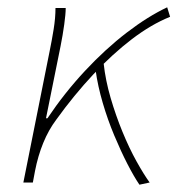

<svg xmlns="http://www.w3.org/2000/svg" viewBox="-20 -500 486 526"><path d="M44 0 116 -360Q122 -389 127 -420Q132 -451 132 -478H160Q160 -462 156 -433Q152 -404 146 -374L106 -176H110Q157 -246 213 -306Q269 -366 327 -410.5Q385 -455 438 -480L446 -454Q394 -433 341 -392.5Q288 -352 235.5 -296Q183 -240 134 -172Q113 -144 98.5 -108.5Q84 -73 76 -32L70 0ZM362 6Q347 -16 329 -51Q311 -86 293 -129Q275 -172 261.5 -218Q248 -264 242 -307L264 -326Q269 -280 283 -232Q297 -184 315.5 -139Q334 -94 354 -58Q374 -22 390 0Z"/></svg>

Font: Source Sans 3 ExtraLight
Style: Italic
Weight: 250
Italic angle: -11°
Designer: Paul D. Hunt
Foundry: Adobe
Version: Version 3.046;hotconv 1.0.118;makeotfexe 2.5.65603